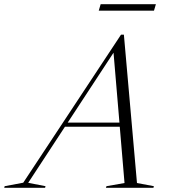

<svg xmlns="http://www.w3.org/2000/svg" viewBox="-99 -889 806 909"><path d="M549.5 -22.5 629.5 -7.5 627.5 0H402.5L405 -7.5L490.5 -22.5L468 -289H208.5L34.5 -23.5L116.5 -7.5L114.5 0H-79L-77 -7.5L11 -24L474 -725H487.5ZM221.5 -308.5H466.5L438.5 -639.5ZM368.5 -838.5 377.5 -869H639L630 -838.5Z"/></svg>

Font: Newsreader 72pt Light
Style: Italic
Weight: 300
Italic angle: -17°
Designer: Hugues Gentile
Foundry: Production Type
Version: Version 1.003; ttfautohint (v1.8.3)